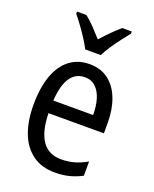

<svg xmlns="http://www.w3.org/2000/svg" viewBox="-144 -847 751 938"><g transform="rotate(20 231.0 -378.0)"><path d="M238 -546Q297 -546 337 -515Q377 -484 397.5 -430Q418 -376 418 -308V-252H130Q132 -157 165.5 -109Q199 -61 264 -61Q300 -61 332 -70Q364 -79 397 -98V-24Q365 -7 331.5 1.5Q298 10 257 10Q187 10 140 -25Q93 -60 70 -121.5Q47 -183 47 -265Q47 -355 69.5 -417.5Q92 -480 135 -513Q178 -546 238 -546ZM238 -478Q190 -478 163 -438Q136 -398 131 -318H338Q338 -363 327.5 -399Q317 -435 294.5 -456.5Q272 -478 238 -478ZM192 -606Q181 -628 164 -654.5Q147 -681 128 -707Q109 -733 91 -755V-766H140Q162 -749 186 -724Q210 -699 233 -673Q259 -702 279.5 -722.5Q300 -743 326 -766H376V-755Q360 -735 340 -709Q320 -683 302 -656Q284 -629 273 -606Z"/></g></svg>

Font: Noto Sans Thai Condensed
Style: Regular
Weight: 400
Width: 3
Designer: Monotype Design Team
Foundry: Monotype Imaging Inc.
Version: Version 2.002